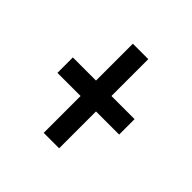

<svg xmlns="http://www.w3.org/2000/svg" viewBox="-136 -696 792 792"><g transform="rotate(45 260.0 -300.0)"><path d="M80 -345H215V-560H305V-345H440V-255H305V-40H215V-255H80Z"/></g></svg>

Font: Gully ECD Medium
Style: Regular
Weight: 500
Width: 2
Designer: jaikishan Patel
Foundry: MagicType
Version: Version 1.000;Glyphs 3.2 (3242)